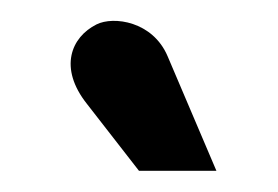

<svg xmlns="http://www.w3.org/2000/svg" viewBox="-20 -751 262 181"><path d="M184 -590 138 -698C124 -731 87 -736 71 -728C47 -716 35 -687 62 -653L111 -590Z"/></svg>

Font: Advent Pro
Style: Bold
Weight: 700
Designer: Andreas Kalpakidis
Foundry: Andreas Kalpakidis
Version: Version 2.002 2008